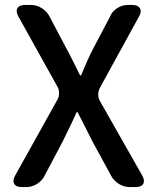

<svg xmlns="http://www.w3.org/2000/svg" viewBox="-20 -757 636 777"><path d="M68 0Q45 0 37.5 -13Q30 -26 41 -46L212 -353Q219 -364 219 -380Q219 -396 212 -407L54 -691Q43 -711 50.5 -724Q58 -737 82 -737H106Q129 -737 150 -723.5Q171 -710 181 -689L247 -564Q261 -539 274 -512.5Q287 -486 304 -452H308Q322 -486 334 -512.5Q346 -539 359 -564L425 -689Q433 -710 453.5 -723.5Q474 -737 497 -737H515Q538 -737 546 -724Q554 -711 543 -691L385 -403Q370 -374 385 -347L556 -46Q567 -26 559.5 -13Q552 0 529 0H505Q481 0 460.5 -13Q440 -26 429 -47L355 -183Q341 -212 326 -240.5Q311 -269 294 -303H290Q275 -269 261 -240.5Q247 -212 233 -183L161 -47Q151 -26 130.5 -13Q110 0 87 0Z"/></svg>

Font: Chiron GoRound TC M
Style: Regular
Weight: 500
Designer: Ryoko NISHIZUKA 西塚涼子 (kana, bopomofo & ideographs); Paul D. Hunt (Latin, Greek & Cyrillic); Sandoll Communications 산돌커뮤니
Foundry: Adobe
Version: Version 1.000;hotconv 1.1.1;makeotfexe 2.6.0